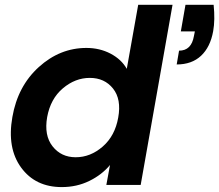

<svg xmlns="http://www.w3.org/2000/svg" viewBox="-20 -760 901 789"><path d="M742.2 -740.2H857.9Q864.3 -678.2 856 -631.8Q844.2 -566.4 806.2 -530.8Q768.1 -495.1 706.1 -495.1L715.8 -551.8Q766.6 -551.8 776.9 -611.8L780.8 -630.9H723.1ZM30.8 -278.8Q52.7 -405.8 139.4 -484.4Q226.1 -563 335 -563Q389.6 -563 434.3 -539.6Q479 -516.1 501 -477.1L547.9 -740.2H689L558.1 0H417L432.1 -82Q398.4 -41.5 346.9 -16.4Q295.4 8.8 233.9 8.8Q125.5 8.8 66.9 -71.3Q8.3 -151.4 30.8 -278.8ZM465.8 -276.9Q479.5 -352.1 444.6 -396Q409.7 -439.9 349.1 -439.9Q289.1 -439.9 238.3 -397Q187.5 -354 173.8 -278.8Q160.6 -203.6 196 -158.7Q231.4 -113.8 291 -113.8Q351.6 -113.8 402.1 -157.7Q452.6 -201.7 465.8 -276.9Z"/></svg>

Font: SVN-Poppins SemiBold
Style: Italic
Weight: 600
Italic angle: -10°
Designer: Ninad Kale (Devanagari), Jonny Pinhorn (Latin)
Foundry: Indian Type Foundry
Version: Version 3.002 2017